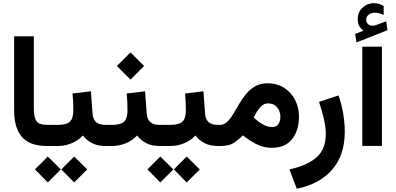

<svg xmlns="http://www.w3.org/2000/svg" viewBox="-20 -908 2463 1194"><path d="M67.9 -682.1H190.4V-231.9Q190.4 -176.8 207.3 -154.1Q224.1 -131.3 272.5 -131.3H284.7V0H272.5Q166.5 0 117.2 -55.4Q67.9 -110.8 67.9 -222.7Z M264.2 -131.3H337.9Q393.1 -131.3 414.6 -151.4Q436 -171.4 436 -222.2Q436 -249.5 434.8 -275.4Q433.6 -301.3 431.2 -326.7L545.4 -340.3L555.2 -205.6Q557.6 -167 576.9 -149.2Q596.2 -131.3 637.2 -131.3H647.5V0H636.2Q586.4 0 552 -18.1Q517.6 -36.1 495.6 -65.4Q466.8 -34.2 425.5 -17.1Q384.3 0 337.9 0H264.2ZM441.4 65.4 522.5 145.5 441.4 226.6 361.3 145.5ZM277.3 65.4 358.4 145.5 277.3 226.6 197.3 145.5Z M768.1 -326.7 882.3 -340.3 892.1 -205.6Q894.5 -167 913.8 -149.2Q933.1 -131.3 974.1 -131.3H984.4V0H973.1Q923.3 0 888.9 -18.1Q854.5 -36.1 832.5 -65.4Q803.7 -34.2 762.5 -17.1Q721.2 0 674.8 0H627.9V-131.3H674.8Q730 -131.3 751.5 -151.4Q772.9 -171.4 772.9 -222.2Q772.9 -249.5 771.7 -275.4Q770.5 -301.3 768.1 -326.7ZM791.5 -582 876 -497.6 791.5 -413.1 707 -497.6Z M963.9 -131.3H1037.6Q1092.8 -131.3 1114.3 -151.4Q1135.7 -171.4 1135.7 -222.2Q1135.7 -249.5 1134.5 -275.4Q1133.3 -301.3 1130.9 -326.7L1245.1 -340.3L1254.9 -205.6Q1257.3 -167 1276.6 -149.2Q1295.9 -131.3 1336.9 -131.3H1347.2V0H1335.9Q1286.1 0 1251.7 -18.1Q1217.3 -36.1 1195.3 -65.4Q1166.5 -34.2 1125.2 -17.1Q1084 0 1037.6 0H963.9ZM1141.1 65.4 1222.2 145.5 1141.1 226.6 1061 145.5ZM977.1 65.4 1058.1 145.5 977.1 226.6 897 145.5Z M1670.4 11.2Q1620.1 11.2 1576.7 -10.5Q1533.2 -32.2 1490.2 -66.4Q1462.4 -38.1 1433.3 -19Q1404.3 0 1349.1 0H1327.6V-131.3H1346.7Q1372.6 -131.3 1392.3 -150.1Q1412.1 -168.9 1429.9 -198.2Q1447.8 -227.5 1466.8 -260.7Q1485.8 -293.9 1510 -323.2Q1534.2 -352.5 1566.4 -371.3Q1598.6 -390.1 1643.1 -390.1Q1703.1 -390.1 1747.3 -361.6Q1791.5 -333 1815.4 -286.1Q1839.4 -239.3 1839.4 -183.6Q1839.4 -98.1 1796.9 -43.5Q1754.4 11.2 1670.4 11.2ZM1647 -265.1Q1626 -265.1 1609.1 -251.2Q1592.3 -237.3 1579.6 -216.8Q1566.9 -196.3 1557.6 -177.2Q1585 -151.4 1610.4 -136.7Q1628.9 -126 1644 -121.8Q1659.2 -117.7 1670.9 -117.7Q1698.7 -117.7 1711.2 -136.2Q1723.6 -154.8 1723.6 -181.2Q1723.6 -215.8 1703.4 -240.5Q1683.1 -265.1 1647 -265.1Z M1825.7 265.6 1779.8 145.5Q1888.2 122.1 1947 71.8Q2005.9 21.5 2005.9 -75.7Q2005.9 -119.6 1992.9 -173.1Q1980 -226.6 1963.9 -274.4L2085.4 -314.5Q2104 -261.7 2114 -202.9Q2124 -144 2124 -88.9Q2124 58.6 2044.2 148.4Q1964.4 238.3 1825.7 265.6Z M2239.7 -716.8Q2223.1 -730.5 2213.9 -746.3Q2204.6 -762.2 2204.6 -789.1Q2204.6 -832.5 2234.6 -860.4Q2264.6 -888.2 2303.2 -888.2Q2323.2 -888.2 2337.2 -883.8Q2351.1 -879.4 2365.7 -871.1L2366.2 -814.9Q2338.4 -829.1 2310.1 -829.1Q2290.5 -829.1 2273.7 -817.4Q2256.8 -805.7 2256.8 -782.7Q2257.3 -769 2270 -757.3Q2282.7 -745.6 2308.6 -749Q2309.6 -749 2312.5 -750L2381.8 -775.4L2389.6 -720.2L2196.8 -644L2188.5 -697.3ZM2355 -617.7V-0.5H2232.9V-617.7Z"/></svg>

Font: Vazirmatn UI
Style: Bold
Weight: 700
Designer: Saber Rastikerdar
Foundry: Saber Rastikerdar
Version: Version 33.003